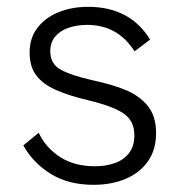

<svg xmlns="http://www.w3.org/2000/svg" viewBox="-20 -520 516 548"><path d="M247 7.5Q175 7.5 124.8 -23.8Q74.5 -55 46.5 -105L90.5 -141Q110.5 -98.5 151.2 -72Q192 -45.5 251 -45.5Q283 -45.5 308.5 -54.8Q334 -64 348.8 -83.8Q363.5 -103.5 363.5 -134Q363.5 -175.5 332.2 -196.5Q301 -217.5 229 -234.5Q174.5 -247.5 138 -264Q101.5 -280.5 83 -305.5Q64.5 -330.5 64.5 -370Q64.5 -411.5 86.8 -440.5Q109 -469.5 146.8 -485Q184.5 -500.5 231.5 -500.5Q351 -500.5 408.5 -407L364 -373.5Q316 -449 229 -449Q200.5 -449 176.5 -441Q152.5 -433 138 -416.2Q123.5 -399.5 123.5 -373.5Q123.5 -337.5 153.5 -321Q183.5 -304.5 246.5 -290.5Q305 -277.5 340.8 -262.2Q376.5 -247 400 -220Q425.5 -190 425.5 -140Q425.5 -93 402.5 -60Q379.5 -27 339.2 -9.8Q299 7.5 247 7.5Z"/></svg>

Font: Acari Sans Neue
Style: Regular
Weight: 400
Designer: Alfredo Marco Pradil (font), Cristiano Sobral (main changes)
Foundry: Hanken Design Co. (font), Cristiano Sobral (main changes)
Version: Version 2.459;March 19, 2022;FontCreator 14.0.0.2808 64-bit;